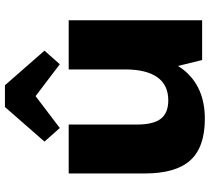

<svg xmlns="http://www.w3.org/2000/svg" viewBox="-56 -782 849 777"><g transform="rotate(-90 368.5 -393.5)"><path d="M253 -264Q253 -197 276.5 -167Q300 -137 351 -137Q413 -137 444.5 -181.5Q476 -226 476 -311V-540H675V0H514L490 -98Q483 -86 475 -76Q406 11 276 11Q162 11 108.5 -47.5Q55 -106 55 -233V-540H253ZM184 -638 324 -798H412L552 -638L497 -576L368 -674L239 -576Z"/></g></svg>

Font: Pathway Extreme 8pt Thin 12pt ExtraBold
Style: Regular
Weight: 800
Version: Version 1.001;gftools[0.9.26]